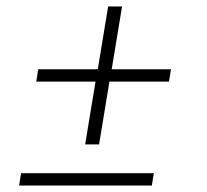

<svg xmlns="http://www.w3.org/2000/svg" viewBox="-20 -573 640 593"><path d="M243 -127 275 -321H92L98 -359H282L314 -553H357L325 -359H508L502 -321H318L286 -127ZM39 0 45 -38H455L449 0Z"/></svg>

Font: Iosevka SS04 XLt Ex
Style: Italic
Weight: 200
Width: 7
Italic angle: -9°
Monospace: yes
Designer: Belleve Invis
Foundry: Belleve Invis
Version: Version 19.0.0; ttfautohint (v1.8.4)